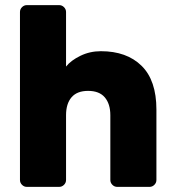

<svg xmlns="http://www.w3.org/2000/svg" viewBox="-20 -730 684 750"><path d="M564 0H438Q427 0 419 -8Q411 -16 411 -27V-280Q411 -324 389.5 -349.5Q368 -375 324 -375Q281 -375 259.5 -350Q238 -325 238 -280V-27Q238 -16 230 -8Q222 0 211 0H85Q74 0 66 -8Q58 -16 58 -27V-683Q58 -694 66 -702Q74 -710 85 -710H211Q222 -710 230 -702Q238 -694 238 -683V-470Q257 -494 294 -512Q331 -530 374 -530Q475 -530 533 -473Q591 -416 591 -302V-27Q591 -16 583 -8Q575 0 564 0Z"/></svg>

Font: Hezaedrus
Style: Bold
Weight: 700
Designer: Hubert & Fischer
Foundry: Hubert & Fischer
Version: Version 1.10;September 3, 2019;FontCreator 11.5.0.2425 64-bi